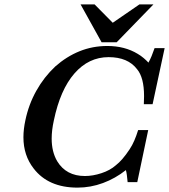

<svg xmlns="http://www.w3.org/2000/svg" viewBox="-20 -847 772 877"><path d="M617 -827H681L513 -654H444L348 -827H412L495 -743ZM657 -253 607 -15H563Q561 -35 559.5 -47Q558 -59 555 -70Q507 -32 450.5 -11Q394 10 334 10Q201 10 134 -77Q87 -137 87 -220Q87 -257 96 -298Q111 -370 146 -432.5Q181 -495 232 -543Q284 -589 343.5 -613Q403 -637 470 -637Q550 -637 609 -601Q623 -593 636.5 -581.5Q650 -570 658 -561Q666 -575 672.5 -591Q679 -607 686 -627H732L677 -371H637Q638 -390 638 -408Q638 -493 606 -531Q564 -586 476 -586Q385 -586 320 -511.5Q255 -437 226 -297Q216 -252 216 -214Q216 -154 241 -111Q282 -43 368 -43Q404 -43 443.5 -56Q483 -69 509 -92Q539 -115 572 -165Q584 -183 593.5 -205Q603 -227 611 -253Z"/></svg>

Font: New Athena Unicode
Style: Bold Italic
Weight: 700
Designer: J. Rusten 1997; rev. by R. Hancock 2001, 2002, rev. by D. Mastronarde 2002-2021
Foundry: Society for Classical Studies (formerly American Philological Association)
Version: Version 5.008